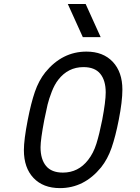

<svg xmlns="http://www.w3.org/2000/svg" viewBox="-20 -937 707 967"><path d="M281.9 10.4Q197.3 10.4 148.8 -40.7Q100.3 -91.8 100.3 -181Q100.3 -233.1 119.8 -333.3Q136.1 -417.3 155.6 -474.3Q175.1 -531.2 208.3 -572.9Q293.6 -677.1 415.4 -677.1Q499.3 -677.1 547.9 -625.7Q596.4 -574.2 596.4 -485.7Q596.4 -426.4 578.1 -333.3Q561.8 -250 542 -192.7Q522.1 -135.4 488.9 -93.8Q403.6 10.4 281.9 10.4ZM512.4 -471.4Q512.4 -531.9 485 -565.4Q457.7 -599 400.4 -599Q322.9 -599 273.4 -535.2Q254.6 -511.1 240.6 -474.9Q226.6 -438.8 219.7 -410.5Q212.9 -382.2 203.1 -333.3Q184.2 -233.7 184.2 -195.3Q184.2 -134.8 211.9 -101.2Q239.6 -67.7 296.9 -67.7Q374.3 -67.7 423.8 -131.5Q450.5 -165.4 465.5 -213.2Q480.5 -261.1 494.8 -333.3Q512.4 -426.4 512.4 -471.4ZM487 -750H397.1L321.6 -916.7H411.5Z"/></svg>

Font: Monoid
Style: Italic
Weight: 400
Width: 4
Italic angle: -11°
Monospace: yes
Version: Version 0.61